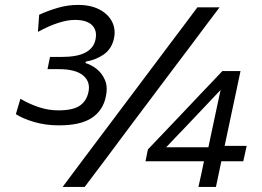

<svg xmlns="http://www.w3.org/2000/svg" viewBox="-20 -742 1038 762"><path d="M213.5 -244.5Q160.5 -244.5 115 -258Q69.5 -271.5 43 -289L61 -350Q95.5 -329.5 133.8 -316.8Q172 -304 211 -304Q269 -304 296 -322.2Q323 -340.5 330.5 -374.5Q333 -384.5 333 -394Q333 -423 310 -442.5Q279.5 -467.5 215.5 -467.5H168.5L178.5 -516H223.5Q286.5 -516 319.2 -533.5Q352 -551 359 -585Q361 -595 361 -603.5Q361 -626.5 345.5 -642Q324 -663 277.5 -663Q218 -663 130.5 -615.5L135.5 -683.5Q166.5 -698 206.8 -710.2Q247 -722.5 290 -722.5Q340 -722.5 374.8 -704.2Q409.5 -686 425 -655.5Q435 -635.5 435 -612.5Q435 -600.5 432 -588Q423 -548 392.2 -526.2Q361.5 -504.5 320.5 -497.5L319.5 -491.5Q341.5 -485.5 363 -468.8Q384.5 -452 396.5 -424.5Q403.5 -408.5 403.5 -388Q403.5 -374.5 400 -358.5Q389 -304 344.5 -274.2Q300 -244.5 213.5 -244.5ZM228.5 0Q270 -55.5 309.5 -108.5Q349.5 -161 400.5 -229.5L587.5 -478.5Q623 -525.5 652 -564.5L708.5 -639.5Q735 -675 763.5 -713H851.5Q822.5 -675 796 -639.5L740 -564.5Q710.5 -525.5 675 -478.5L488 -229.5Q437 -161 397.5 -108.2Q358 -55.5 316 0ZM767.5 0Q773 -26 778.5 -49.5Q783.5 -73 789.5 -102H557.5L567 -149Q584 -166.5 607 -191Q630 -215 654.2 -240.5Q678.5 -266 698.5 -287L777 -370Q798 -392 820 -415Q841.5 -438 862.5 -460H934.5Q925.5 -417.5 917 -377Q908.5 -336.5 900 -297.5L871.5 -163H959L945.5 -102H858.5L847.5 -50Q842.5 -26 837 0ZM713 -234.5Q693 -214 675.5 -195.5L639.5 -157.5H807L833.5 -282.5Q839 -308.5 844.5 -334.2Q850 -360 855.5 -385L819.5 -347Z"/></svg>

Font: Heraclito
Style: Italic
Weight: 400
Italic angle: -12°
Designer: Kostas Bartsokas (font) & Cristiano Sobral (main changes)
Foundry: Kostas Bartsokas (font) & Cristiano Sobral (main changes)
Version: Version 1.00;July 8, 2020;FontCreator 13.0.0.2655 64-bit